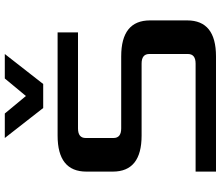

<svg xmlns="http://www.w3.org/2000/svg" viewBox="-80 -840 920 800"><g transform="rotate(-90 380.0 -440.0)"><path d="M65 0V-85H515Q555 -85 555 -117V-278Q555 -310 515 -310H215Q65 -310 65 -430V-540Q65 -660 215 -660H645V-575H245Q205 -575 205 -543V-427Q205 -395 245 -395H545Q695 -395 695 -275V-120Q695 0 545 0ZM205 -880H307L380 -792L453 -880H555L430 -720H330Z"/></g></svg>

Font: Xolonium
Style: Regular
Weight: 400
Designer: Severin Meyer
Version: Version 4.2